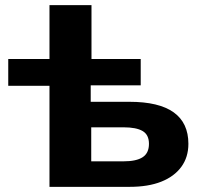

<svg xmlns="http://www.w3.org/2000/svg" viewBox="-20 -725 792 745"><path d="M172 0V-392H12V-496H172V-705H335V-496H526V-394H332V-330H482Q597 -330 654 -289Q711 -248 711 -167Q711 -115 683.5 -77.5Q656 -40 605.5 -20Q555 0 483 0ZM334 -99H459Q509 -99 533.5 -115Q558 -131 558 -167Q558 -202 533.5 -216.5Q509 -231 459 -231H334Z"/></svg>

Font: Nunito Sans 10pt SemiExpanded ExtraBold
Style: Regular
Weight: 800
Width: 6
Designer: Vernon Adams
Foundry: Vernon Adams
Version: Version 3.101;gftools[0.9.27]